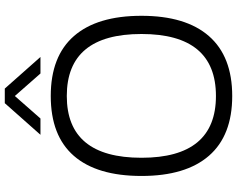

<svg xmlns="http://www.w3.org/2000/svg" viewBox="-114 -862 990 802"><g transform="rotate(-90 381.0 -461.0)"><path d="M123 -365Q123 -54 381 -54Q640 -54 640 -365Q640 -677 381 -677Q123 -677 123 -365ZM47 -365Q47 -551 131 -647.5Q215 -744 381 -744Q547 -744 631.5 -647Q716 -550 716 -365Q716 -180 631 -83Q546 14 381 14Q216 14 131.5 -83Q47 -180 47 -365ZM219 -787 351 -936H412L544 -787H475L381 -894L287 -787Z"/></g></svg>

Font: Nacelle Light
Style: Regular
Weight: 300
Designer: Sora Sagano
Foundry: Sora Sagano
Version: Version 1.000;FEAKit 1.0